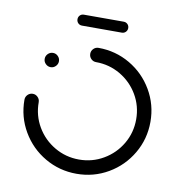

<svg xmlns="http://www.w3.org/2000/svg" viewBox="-75 -711 732 781"><g transform="rotate(10 291.5 -320.5)"><path d="M83.3 -437.4Q83.3 -449.6 92 -458.3Q100.7 -467 113 -467Q124.8 -467 133.5 -458.3Q142.2 -449.6 142.2 -437.4Q142.2 -425.6 133.5 -416.9Q124.8 -408.1 113 -408.1Q100.7 -408.1 92 -416.9Q83.3 -425.6 83.3 -437.4ZM262.2 -490Q262.2 -501.9 270.7 -510.6Q279.3 -519.3 291.5 -519.3Q362.2 -519.3 421.9 -484.4Q481.5 -449.6 516.5 -389.8Q551.5 -330 551.5 -259.3Q551.5 -188.5 516.5 -128.7Q481.5 -68.9 421.9 -34.1Q362.2 0.7 291.5 0.7Q220.7 0.7 160.9 -34.1Q101.1 -68.9 66.1 -128.7Q31.1 -188.5 31.1 -259.3Q31.1 -271.5 39.8 -280.2Q48.5 -288.9 60.7 -288.9Q72.6 -288.9 81.3 -280.2Q90 -271.5 90 -259.3Q90 -204.4 117 -158.3Q144.1 -112.2 190.4 -85.2Q236.7 -58.1 291.5 -58.1Q346.3 -58.1 392.4 -85.2Q438.5 -112.2 465.6 -158.3Q492.6 -204.4 492.6 -259.3Q492.6 -314.1 465.6 -360.2Q438.5 -406.3 392.4 -433.3Q346.3 -460.4 291.5 -460.4Q279.3 -460.4 270.7 -469.1Q262.2 -477.8 262.2 -490ZM186.7 -619.3Q186.7 -628.9 193.1 -635.4Q199.6 -641.9 209.3 -641.9H373.7Q383.3 -641.9 389.8 -635.4Q396.3 -628.9 396.3 -619.3Q396.3 -610 389.8 -603.3Q383.3 -596.7 373.7 -596.7H209.3Q199.6 -596.7 193.1 -603.3Q186.7 -610 186.7 -619.3Z"/></g></svg>

Font: 26F Galaxy Sans Medium
Style: Regular
Weight: 500
Designer: C₂₉H₂₅N₃O₅
Version: Version 1.100